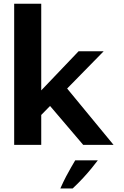

<svg xmlns="http://www.w3.org/2000/svg" viewBox="-20 -781 668 1035"><path d="M56.4 0V-760.7H202.3V0ZM428.6 0 244.3 -216.3 328 -320.7 592.2 0ZM173.2 -131.6 189.5 -280.3 403.7 -504.7H538.9ZM371.8 234.8Q401.7 206.9 428.1 178.3Q454.4 149.7 474.7 124.7Q494.9 99.7 507.2 83.4H385.4Q375.1 100.7 362.9 121.9Q350.6 143.1 336.1 170.6Q321.7 198.1 305.3 234.8Z"/></svg>

Font: Russolo 10pt ExtraLight
Style: Regular
Weight: 200
Designer: Micah Stupak-Hahn
Version: Version 1.000